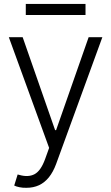

<svg xmlns="http://www.w3.org/2000/svg" viewBox="-20 -731 554 956"><path d="M111.8 204.1Q93.3 204.6 76.9 201.2Q60.5 197.8 50.8 192.9L67.9 137.7L75.2 139.6Q120.1 152.8 151.6 136.5Q183.1 120.1 204.6 61L224.6 5.4L23.9 -545.9H92.8L254.4 -83H259.3L421.4 -545.9H489.7L259.3 85.9Q244.6 125.5 223.4 151.9Q202.1 178.2 174.3 191.2Q146.5 204.1 111.8 204.1ZM405.8 -711.4V-656.2H108.4V-711.4Z"/></svg>

Font: Inter Tight Light
Style: Regular
Weight: 300
Designer: Rasmus Andersson
Foundry: rsms
Version: Version 3.004